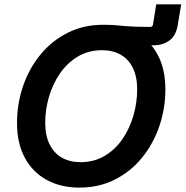

<svg xmlns="http://www.w3.org/2000/svg" viewBox="-20 -851 852 881"><path d="M448.7 -655.8 462.4 -737.3Q483.4 -737.3 498 -736.3Q512.7 -735.4 526.4 -733.9Q540 -732.4 557.9 -731Q575.7 -729.5 602.1 -728.5Q628.4 -727.5 668.9 -727.5Q680.2 -727.5 682.1 -738.8L696.8 -831.1H811.5L795.4 -735.4Q787.6 -687.5 757.6 -665.3Q727.5 -643.1 682.1 -643.1Q659.2 -643.1 638.7 -645Q618.2 -647 593.5 -649.7Q568.8 -652.3 534.2 -654.1Q499.5 -655.8 448.7 -655.8ZM344.2 9.8Q258.8 9.8 194.3 -25.4Q129.9 -60.5 94 -127Q58.1 -193.4 58.1 -286.6Q58.1 -374.5 85.7 -455.6Q113.3 -536.6 165.3 -600.1Q217.3 -663.6 290.3 -700.4Q363.3 -737.3 453.6 -737.3Q539.1 -737.3 603 -702.1Q667 -667 702.9 -600.8Q738.8 -534.7 738.8 -440.9Q738.8 -352.5 710.9 -271.5Q683.1 -190.4 631.3 -127Q579.6 -63.5 506.8 -26.9Q434.1 9.8 344.2 9.8ZM349.1 -106.9Q412.1 -106.9 460.7 -136Q509.3 -165 542.2 -213.4Q575.2 -261.7 592.3 -321Q609.4 -380.4 609.4 -440.4Q609.4 -499.5 589.4 -539.8Q569.3 -580.1 533.2 -600.3Q497.1 -620.6 448.2 -620.6Q385.7 -620.6 337.2 -591.6Q288.6 -562.5 255.1 -513.9Q221.7 -465.3 204.6 -406.5Q187.5 -347.7 187.5 -287.6Q187.5 -228.5 207.8 -188.2Q228 -147.9 264.2 -127.4Q300.3 -106.9 349.1 -106.9Z"/></svg>

Font: Inter 16pt SemiBold
Style: Italic
Weight: 600
Italic angle: -9.3988°
Version: Version 4.001;git-66647c0bb